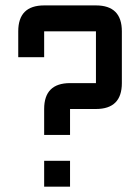

<svg xmlns="http://www.w3.org/2000/svg" viewBox="-20 -704 528 724"><path d="M146.5 -683.6H341.8Q439.5 -683.6 439.5 -585.9V-390.6Q439.5 -293 341.8 -293H244.1V-195.3H146.5V-293Q146.5 -390.6 244.1 -390.6H341.8V-585.9H146.5V-488.3H48.8V-585.9Q48.8 -683.6 146.5 -683.6ZM146.5 0V-97.7H244.1V0Z"/></svg>

Font: BabelStone Runic Staveless Rule
Style: Regular
Weight: 400
Designer: Andrew West
Foundry: BabelStone
Version: Version 3.002 March 14, 2022